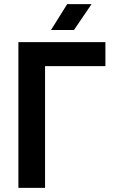

<svg xmlns="http://www.w3.org/2000/svg" viewBox="-20 -909 553 929"><path d="M69 0V-705H490V-589H198V0ZM305 -889H423L338 -764H227Z"/></svg>

Font: TikTok Sans 24pt SemiBold
Style: Regular
Weight: 600
Version: Version 4.000